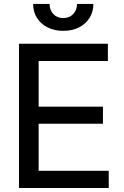

<svg xmlns="http://www.w3.org/2000/svg" viewBox="-20 -948 624 968"><path d="M75.7 0V-727.5H523.9V-640.6H174.8V-410.2H499V-324.2H174.8V-86.9H528.3V0ZM298.8 -792.5Q254.4 -792.5 220 -809.8Q185.5 -827.1 166.3 -857.7Q147 -888.2 147 -928.2H230Q230 -897 249 -877Q268.1 -856.9 298.8 -856.9Q329.6 -856.9 348.9 -877Q368.2 -897 368.2 -928.2H450.7Q450.7 -888.2 431.4 -857.7Q412.1 -827.1 378.2 -809.8Q344.2 -792.5 298.8 -792.5Z"/></svg>

Font: Inter Cardless Tabular
Style: Regular
Weight: 400
Designer: Rasmus Andersson
Foundry: rsms
Version: Version 4.000;git-4fc901f